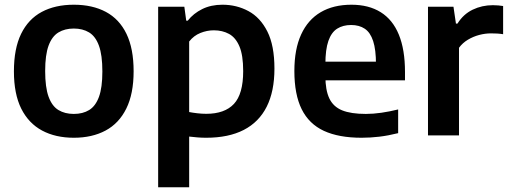

<svg xmlns="http://www.w3.org/2000/svg" viewBox="-20 -574 2159 814"><path d="M293 10Q215.5 10 158.5 -20.5Q101.5 -51 70.2 -113.2Q39 -175.5 39 -271.5Q39 -368 69.5 -430.5Q100 -493 157 -523.5Q214 -554 293 -554Q372 -554 429 -523.5Q486 -493 516.2 -430.5Q546.5 -368 546.5 -272Q546.5 -176.5 515.5 -113.8Q484.5 -51 427.5 -20.5Q370.5 10 293 10ZM293 -91Q331 -91 358 -107.5Q385 -124 399.5 -163.2Q414 -202.5 414 -271Q414 -340.5 399.5 -380.2Q385 -420 357.8 -436.5Q330.5 -453 293 -453Q255 -453 227.8 -436.5Q200.5 -420 186 -380.8Q171.5 -341.5 171.5 -273Q171.5 -203.5 186 -163.8Q200.5 -124 227.8 -107.5Q255 -91 293 -91Z M650.5 220V-545.5H761.5L769.5 -486.5H776Q800 -517 837.2 -535.5Q874.5 -554 923 -554Q983 -554 1033.2 -527Q1083.5 -500 1113.5 -440.5Q1143.5 -381 1143.5 -283Q1143.5 -187 1110.8 -121.8Q1078 -56.5 1013.5 -23.2Q949 10 854 10Q835.5 10 816.8 8.5Q798 7 782 5V220ZM854.5 -91.5Q932.5 -91.5 971.8 -133.5Q1011 -175.5 1011 -272.5Q1011 -340 995 -377.5Q979 -415 951 -430.2Q923 -445.5 886.5 -445.5Q857.5 -445.5 829.5 -434.2Q801.5 -423 782 -398V-99Q797 -96 816.5 -93.8Q836 -91.5 854.5 -91.5Z M1513 10Q1416.5 10 1353.2 -19.2Q1290 -48.5 1259 -111Q1228 -173.5 1228 -273Q1228 -365.5 1256.8 -428Q1285.5 -490.5 1339.5 -522.2Q1393.5 -554 1470 -554Q1543.5 -554 1594.2 -522.2Q1645 -490.5 1671 -427Q1697 -363.5 1697 -269V-233.5H1302V-312.5H1597L1574 -301.5Q1574 -363.5 1562 -400Q1550 -436.5 1526.5 -452.2Q1503 -468 1468.5 -468Q1434 -468 1409.5 -452.5Q1385 -437 1372.2 -400.5Q1359.5 -364 1359.5 -302V-251Q1359.5 -192 1376.2 -156.8Q1393 -121.5 1430.5 -106.2Q1468 -91 1531 -91Q1562.5 -91 1597 -96Q1631.5 -101 1668 -110V-9.5Q1626 1 1588.2 5.5Q1550.5 10 1513 10Z M1794.5 0V-545.5H1902.5L1913 -474H1919.5Q1944.5 -514 1984 -533Q2023.5 -552 2069.5 -552Q2081.5 -552 2092.8 -551Q2104 -550 2113 -548.5V-429Q2101 -431 2087.8 -431.8Q2074.5 -432.5 2061.5 -432.5Q2037 -432.5 2011.5 -425.8Q1986 -419 1963.5 -405.5Q1941 -392 1926 -371.5V0Z"/></svg>

Font: Encode Sans Condensed Thin SemiBold
Style: Regular
Weight: 600
Version: Version 3.002